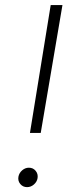

<svg xmlns="http://www.w3.org/2000/svg" viewBox="-20 -748 304 773"><path d="M100.6 -212.9 184.1 -727.5H231.4L144 -212.9ZM88.9 5.4Q72.3 5.4 61.8 -7.1Q51.3 -19.5 54.2 -36.6Q57.1 -51.8 69.3 -62.3Q81.5 -72.8 96.2 -72.8Q113.3 -72.8 123.5 -60.3Q133.8 -47.9 131.3 -31.2Q128.9 -16.1 116.7 -5.4Q104.5 5.4 88.9 5.4Z"/></svg>

Font: Inter 17pt ExtraLight
Style: Italic
Weight: 250
Italic angle: -9.3988°
Version: Version 4.001;git-66647c0bb